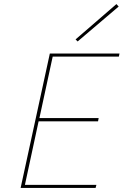

<svg xmlns="http://www.w3.org/2000/svg" viewBox="-20 -920 605 940"><path d="M561 -888 360 -717 350 -727 550 -900ZM562 -643H238L173 -342H463L460 -326H169L102 -15H452L448 0H81L224 -658H565Z"/></svg>

Font: EauTestText Thin
Style: Italic
Weight: 250
Italic angle: -12°
Designer: Christian Thalmann (Catharsis Fonts)
Version: Version 0.001;PS 000.001;hotconv 1.0.88;makeotf.lib2.5.64775